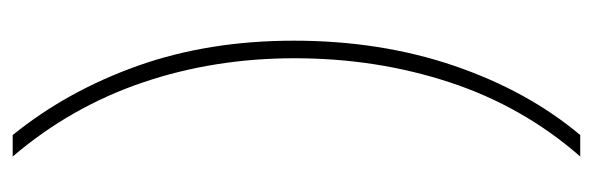

<svg xmlns="http://www.w3.org/2000/svg" viewBox="-328 -426 912 295"><g transform="rotate(90 127.5 -278.0)"><path d="M42 -274Q42 -407 80.5 -520Q119 -633 187 -714H220Q143 -626 106 -513.5Q69 -401 69 -275Q69 -151 106.5 -41Q144 69 220 158H187Q119 74 80.5 -34.5Q42 -143 42 -274Z"/></g></svg>

Font: Noto Sans Lao Looped UI Thin
Style: Regular
Weight: 100
Designer: Mark Frömberg, Ben Mitchell
Foundry: The Fontpad Ltd
Version: Version 1.001; ttfautohint (v1.8.4.7-5d5b)